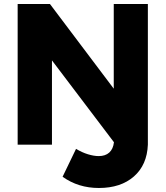

<svg xmlns="http://www.w3.org/2000/svg" viewBox="-20 -721 826 957"><path d="M717 -701V0Q713 101 647.5 158.5Q582 216 473 216Q370 216 292 160L359 21Q389 39 418.5 48Q448 57 472 57Q505 57 524.5 39.5Q544 22 548 -12L239 -420V0H68V-701H229L547 -279V-701Z"/></svg>

Font: Montserrat V1
Style: Bold
Weight: 700
Designer: Julieta Ulanovsky
Foundry: Julieta Ulanovsky
Version: Version 6.001